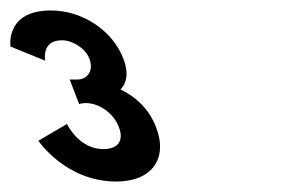

<svg xmlns="http://www.w3.org/2000/svg" viewBox="-292 -860 565 367"><path d="M-205.6 -744C-205.6 -744 -213.7 -783 -173.7 -783C-153.7 -783 -128.9 -768 -121.2 -748C-112.3 -725 -124.8 -708 -143.8 -708H-158.8L-140.7 -661C-140.7 -661 -135.4 -663 -128.4 -663C-102.4 -663 -75.1 -644 -64.7 -617C-54.3 -590 -67.5 -575 -94.5 -575C-141.5 -575 -164 -623 -164 -623L-218.7 -591C-218.7 -591 -166.6 -513 -69.6 -513C-2.6 -513 29.8 -556 6.3 -617C-6.4 -650 -30.7 -674 -61.4 -689C-48.8 -703 -46.2 -722 -56.2 -748C-77 -802 -134.6 -840 -194.6 -840C-282.6 -840 -272 -771 -272 -771Z"/></svg>

Font: Hussar
Style: BdOpOblFour
Weight: 700
Foundry: Cannot Into Space Fonts
Version: Version 2.00